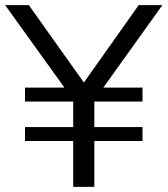

<svg xmlns="http://www.w3.org/2000/svg" viewBox="-25 -725 650 745"><path d="M259 0V-178H72V-232H259V-331H72V-385H233V-374L-5 -705H87L311 -390H290L513 -705H605L368 -374V-385H528V-331H341V-232H528V-178H341V0Z"/></svg>

Font: Mulish ExtraLight
Style: Regular
Weight: 400
Version: Version 3.603